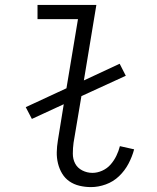

<svg xmlns="http://www.w3.org/2000/svg" viewBox="-20 -755 640 783"><path d="M351 8Q327 8 304 2.5Q281 -3 263 -15.5Q245 -28 233.5 -47Q222 -66 216.5 -88.5Q211 -111 211.5 -134.5Q212 -158 216 -182L240 -330L110 -270L85 -318L251 -395L298 -677H133V-735H373L322 -427L468 -495L493 -446L312 -363L280 -173Q277 -151 277 -128.5Q277 -106 286.5 -88Q296 -70 315.5 -60Q335 -50 357 -50Q377 -50 397 -59Q417 -68 431 -84Q445 -100 454.5 -119.5Q464 -139 469 -159L527 -146Q519 -116 504 -87.5Q489 -59 465.5 -36.5Q442 -14 411.5 -3Q381 8 351 8Z"/></svg>

Font: Iosevka HT Light Extended
Style: Italic
Weight: 300
Width: 7
Italic angle: -9°
Monospace: yes
Designer: Belleve Invis
Foundry: Belleve Invis
Version: Version 32.3.0; ttfautohint (v1.8.4)